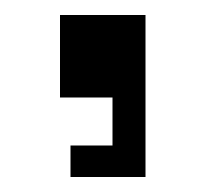

<svg xmlns="http://www.w3.org/2000/svg" viewBox="-20 -734 274 256"><path d="M74 -498H174V-714H60V-604H130V-540H74Z"/></svg>

Font: Meta Space Light
Style: Regular
Weight: 300
Designer: Meta Pool / Florian Karsten
Foundry: Meta Pool / Florian Karsten
Version: Version 2.000;Glyphs 3.1.1 (3137)